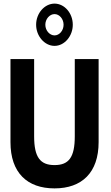

<svg xmlns="http://www.w3.org/2000/svg" viewBox="-20 -1030 613 1063"><path d="M231 -893C231 -925 255 -952 282 -952C309 -952 332 -925 332 -893C332 -861 309 -834 282 -834C255 -834 231 -861 231 -893ZM180 -893C180 -830 227 -776 282 -776C337 -776 383 -830 383 -893C383 -957 337 -1010 282 -1010C227 -1010 180 -957 180 -893ZM394 -703V-275C394 -159 361 -116 282 -116C203 -116 169 -159 169 -275V-703H38V-243C38 -74 130 13 282 13C433 13 526 -74 526 -243V-703Z"/></svg>

Font: Bluebird
Style: Nrw
Weight: 400
Designer: Jasper
Foundry: Cannot Into Space Fonts
Version: Version 0.98